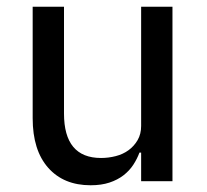

<svg xmlns="http://www.w3.org/2000/svg" viewBox="-20 -538 614 570"><path d="M399 -85H394Q387 -66 375.5 -48.5Q364 -31 346.5 -17.5Q329 -4 305 4Q281 12 249 12Q169 12 123 -40Q77 -92 77 -187V-518H170V-201Q170 -69 280 -69Q302 -69 323.5 -74.5Q345 -80 361.5 -92Q378 -104 388.5 -122Q399 -140 399 -164V-518H492V0H399Z"/></svg>

Font: IBM Plex Sans Thai Looped Text
Style: Regular
Weight: 450
Designer: Mike Abbink, Paul van der Laan, Pieter van Rosmalen, Ben Mitchell, Mark Frömberg
Foundry: Bold Monday
Version: Version 1.1